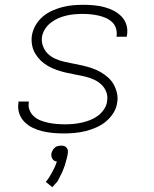

<svg xmlns="http://www.w3.org/2000/svg" viewBox="-20 -548 640 800"><path d="M246 8Q223 8 201 6Q179 4 157.5 -1Q136 -6 116.5 -15.5Q97 -25 82 -40Q67 -55 60 -76Q53 -97 57 -120V-125H100V-122Q97 -104 103.5 -88.5Q110 -73 122 -62.5Q134 -52 149.5 -46Q165 -40 181.5 -36.5Q198 -33 215.5 -31.5Q233 -30 250 -30Q267 -30 284.5 -31.5Q302 -33 320 -37Q338 -41 355 -47.5Q372 -54 387 -65Q402 -76 413 -92Q424 -108 426 -125Q430 -146 423 -164.5Q416 -183 402 -196Q388 -209 370 -217Q352 -225 332.5 -229.5Q313 -234 293.5 -237.5Q274 -241 254.5 -245.5Q235 -250 216.5 -256.5Q198 -263 181 -272.5Q164 -282 150.5 -295Q137 -308 127 -324.5Q117 -341 113.5 -361Q110 -381 113 -401Q117 -423 128.5 -443Q140 -463 158 -478.5Q176 -494 197.5 -503.5Q219 -513 240 -518.5Q261 -524 283 -526Q305 -528 327 -528Q349 -528 371 -526Q393 -524 414 -518.5Q435 -513 453.5 -503.5Q472 -494 486.5 -479Q501 -464 507 -443.5Q513 -423 509 -401L508 -395H465L466 -399Q468 -415 463 -430.5Q458 -446 446.5 -456.5Q435 -467 420 -473.5Q405 -480 389 -483.5Q373 -487 357 -488.5Q341 -490 324 -490Q307 -490 290 -488.5Q273 -487 256 -483Q239 -479 223 -472Q207 -465 192.5 -454Q178 -443 168 -427.5Q158 -412 155 -395Q152 -375 159 -356Q166 -337 179.5 -324Q193 -311 211 -303Q229 -295 248.5 -290.5Q268 -286 287.5 -282.5Q307 -279 326 -274.5Q345 -270 364 -263.5Q383 -257 399.5 -247.5Q416 -238 430.5 -225Q445 -212 454 -195.5Q463 -179 467.5 -159.5Q472 -140 468 -119Q465 -97 452 -76.5Q439 -56 420.5 -41Q402 -26 380 -16.5Q358 -7 335.5 -1.5Q313 4 290.5 6Q268 8 246 8ZM198 232 171 210Q173 207 175.5 204Q178 201 180 198L188 186Q189 183 191 180Q193 177 194.5 174.5Q196 172 197.5 169Q199 166 200.5 163Q202 160 204 156.5Q206 153 207 150Q208 147 210 143.5Q212 140 212 138L213 136L217 125Q214 125 211.5 124Q209 123 207 122Q205 121 203 119.5Q201 118 199.5 115.5Q198 113 197 111Q196 109 195 106.5Q194 104 194 100.5Q194 97 194 96V92Q195 89 196 86Q197 83 198.5 80Q200 77 202 74Q204 71 206.5 69Q209 67 211 65Q213 63 216.5 62Q220 61 224 60Q228 59 230 59H234Q237 59 240 59Q243 59 246.5 60Q250 61 252 62.5Q254 64 256 66Q258 68 259.5 70.5Q261 73 262 75.5Q263 78 263 82Q263 86 263 87L262 92Q262 97 260.5 102.5Q259 108 258 113Q257 118 255 123.5Q253 129 252 134Q251 139 249 144Q247 149 245 154.5Q243 160 241 165Q239 170 236.5 175Q234 180 231 185.5Q228 191 226 195.5Q224 200 220.5 206Q217 212 214 214Z"/></svg>

Font: Iosevka Aile Extralight
Style: Italic
Weight: 200
Italic angle: -9°
Designer: Belleve Invis
Foundry: Belleve Invis
Version: Version 31.1.0; ttfautohint (v1.8.4)